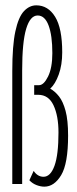

<svg xmlns="http://www.w3.org/2000/svg" viewBox="-20 -689 290 719"><path d="M146 10Q132 10 116.5 4Q101 -2 90 -14L106 -49Q121 -27 143 -27Q169 -27 184 -68Q199 -109 199 -193Q199 -255 180.5 -294.5Q162 -334 123 -334H108V-370H126Q144 -370 160 -402.5Q176 -435 176 -490Q176 -556 162 -593.5Q148 -631 121 -631Q93 -631 78 -581Q63 -531 63 -425V0H26V-423Q26 -518 37.5 -571.5Q49 -625 69.5 -647Q90 -669 116 -669Q160 -669 186.5 -626Q213 -583 213 -493Q213 -446 200 -410Q187 -374 168 -357Q186 -347 201 -328Q216 -309 225.5 -274Q235 -239 235 -181Q235 -76 209 -33Q183 10 146 10Z"/></svg>

Font: Inconsolata UltraCondensed Light
Style: Regular
Weight: 300
Width: 1
Monospace: yes
Designer: Raph Levien, Cyreal, Brenton Simpson
Foundry: Raph Levien, Cyreal, Google
Version: Version 3.001; ttfautohint (v1.8.2.53-6de2)